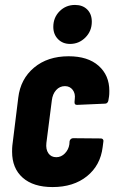

<svg xmlns="http://www.w3.org/2000/svg" viewBox="-20 -750 463 778"><path d="M29 -135Q29 -151 30 -160L54 -354Q63 -430 118 -476Q173 -522 258 -522Q336 -522 379.5 -483.5Q423 -445 423 -382Q423 -367 422 -360L419 -342Q418 -337 414.5 -333.5Q411 -330 406 -330L292 -325Q281 -325 282 -337L283 -349Q286 -371 274.5 -386Q263 -401 243 -401Q222 -401 207.5 -385Q193 -369 190 -343L168 -171Q165 -145 176 -129Q187 -113 208 -113Q228 -113 243 -128.5Q258 -144 261 -165L262 -178Q263 -183 267 -186.5Q271 -190 276 -190L389 -189Q394 -189 397 -185.5Q400 -182 399 -177L396 -154Q387 -80 332.5 -36Q278 8 193 8Q115 8 72 -30Q29 -68 29 -135ZM196 -641Q196 -679 221.5 -704.5Q247 -730 284 -730Q315 -730 333.5 -711.5Q352 -693 352 -662Q352 -624 326 -598Q300 -572 264 -572Q234 -572 215 -591.5Q196 -611 196 -641Z"/></svg>

Font: Barlow Condensed
Style: Bold Italic
Weight: 700
Width: 3
Italic angle: -7°
Designer: Jeremy Tribby
Foundry: Tribby Type
Version: Version 1.408